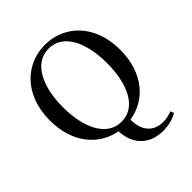

<svg xmlns="http://www.w3.org/2000/svg" viewBox="-260 -913 1298 1298"><g transform="rotate(-45 388.5 -264.0)"><path d="M389 -18C248 -18 177 -172 177 -368C177 -562 248 -717 389 -717C530 -717 599 -562 599 -368C599 -172 530 -18 389 -18ZM546 225C593 225 643 213 681 190L671 165C641 177 616 182 584 182C495 182 438 118 441 14C599 -10 726 -145 726 -368C726 -615 570 -753 389 -753C208 -753 51 -613 51 -368C51 -147 174 -15 328 13C331 125 399 225 546 225Z"/></g></svg>

Font: Noto Serif SC SemiBold
Style: Regular
Weight: 600
Designer: Ryoko NISHIZUKA 西塚涼子 (kana & ideographs); Frank Grießhammer (Latin, Greek & Cyrillic); Wenlong ZHANG 张文龙 (bopomofo); San
Foundry: Adobe
Version: Version 2.001;hotconv 1.1.0;makeotfexe 2.6.0